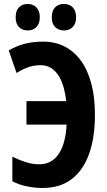

<svg xmlns="http://www.w3.org/2000/svg" viewBox="-20 -933 539 963"><path d="M183.1 -606Q149.4 -606 120.6 -595.5Q91.8 -585 63 -566.9L23.9 -680.2Q62.5 -702.6 103.8 -713.4Q145 -724.1 195.8 -724.1Q253.4 -724.6 301.3 -701.2Q349.1 -677.7 383.8 -631.3Q418.5 -585 437.5 -515.9Q456.5 -446.8 456.1 -355Q456.1 -243.2 426.8 -161.1Q397.5 -79.1 339.4 -34.7Q281.2 9.8 193.8 9.8Q152.3 9.8 112.5 1.2Q72.8 -7.3 42 -23.9V-147Q73.7 -131.3 108.2 -120.1Q142.6 -108.9 176.8 -108.9Q209 -108.9 233.6 -122.6Q258.3 -136.2 275.4 -162.4Q292.5 -188.5 302.2 -225.3Q312 -262.2 314 -308.1H112.8V-425.8H312Q308.6 -459.5 300 -491.5Q291.5 -523.4 276.4 -549.3Q261.2 -575.2 238.3 -590.6Q215.3 -606 183.1 -606ZM58.6 -846.2Q58.6 -879.4 75.2 -896.2Q91.8 -913.1 118.7 -913.1Q146.5 -913.1 163.1 -895.5Q179.7 -877.9 179.7 -846.2Q179.7 -815.4 163.1 -797.9Q146.5 -780.3 118.7 -780.3Q91.8 -780.3 75.2 -797.1Q58.6 -814 58.6 -846.2ZM239.7 -846.2Q239.7 -879.4 256.3 -896.2Q272.9 -913.1 300.8 -913.1Q328.6 -913.1 345.2 -895.5Q361.8 -877.9 361.8 -846.2Q361.8 -815.4 345.2 -797.9Q328.6 -780.3 300.8 -780.3Q272.9 -780.3 256.3 -797.6Q239.7 -814.9 239.7 -846.2Z"/></svg>

Font: Open Sans Condensed
Style: Regular
Weight: 400
Width: 3
Designer: Monotype Design Team
Foundry: Monotype Imaging Inc.
Version: Version 3.000